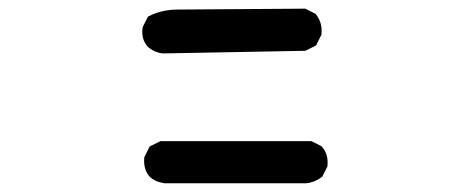

<svg xmlns="http://www.w3.org/2000/svg" viewBox="-20 -591 1040 436"><path d="M353.5 -174.8Q351.1 -175.3 348.9 -175.8Q346.7 -176.3 344.5 -176.8Q342.3 -177.2 340.1 -178Q337.9 -178.7 335.9 -179.4Q334 -180.2 332 -181.4Q330.1 -182.6 328.1 -183.6Q326.2 -184.6 324.5 -186Q322.8 -187.5 320.8 -189L320.3 -189.5L319.8 -189.9Q305.2 -206.5 307.6 -232.4V-234.4L308.6 -235.8L318.4 -255.4L319.8 -258.3L322.8 -259.8L342.3 -269.5L344.2 -270.5H346.7H684.6H687L689 -269.5L708.5 -259.8L710.4 -258.8L711.4 -257.3Q726.1 -240.7 723.6 -214.8V-212.9L722.7 -211.4L712.9 -191.9L711.9 -189.9L710 -188.5Q702.1 -182.6 693.6 -179.2Q685.1 -175.8 675.8 -174.8H675.3H674.8H354.5H354ZM349.6 -469.7Q340.3 -470.7 332 -474.4Q323.7 -478 316.9 -483.9H316.4L315.9 -484.4Q300.3 -501.5 303.7 -527.8L304.2 -529.3L304.7 -530.8L314.5 -550.3L315.9 -553.2L318.8 -554.7Q333.5 -562 349.9 -565.7Q366.2 -569.3 383.8 -569.3Q417 -569.3 670.9 -571.3H673.3L675.3 -570.3L694.8 -560.5L696.8 -559.6L698.2 -557.6Q712.4 -539.1 710 -513.7V-511.7L709 -510.3L699.2 -490.7L697.8 -487.8L694.8 -486.3L675.3 -476.6L673.3 -475.6H670.9L350.6 -469.7H350.1Z"/></svg>

Font: NaikaiFont
Style: Bold
Weight: 700
Version: Version 1.89